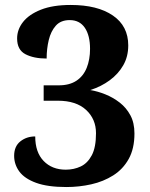

<svg xmlns="http://www.w3.org/2000/svg" viewBox="-20 -744 605 774"><path d="M248 10Q172 10 125.5 -7Q79 -24 58 -52.5Q37 -81 37 -116Q37 -154 62 -174Q87 -194 122 -194Q122 -130 156 -95Q190 -60 245 -60Q278 -60 305.5 -73Q333 -86 350 -118Q367 -150 367 -207Q367 -264 327 -301Q287 -338 213 -338H156V-400H217Q260 -400 288 -418.5Q316 -437 329.5 -470.5Q343 -504 343 -547Q343 -601 322 -632Q301 -663 261 -663Q225 -663 205 -640.5Q185 -618 176.5 -582.5Q168 -547 168 -508Q116 -508 82.5 -525.5Q49 -543 49 -589Q49 -625 73 -655.5Q97 -686 145 -705Q193 -724 265 -724Q373 -724 435 -681.5Q497 -639 497 -561Q497 -516 477 -481Q457 -446 422.5 -420.5Q388 -395 344 -381Q374 -376 405 -363.5Q436 -351 462.5 -330.5Q489 -310 505.5 -279.5Q522 -249 522 -206Q522 -145 499 -103.5Q476 -62 436.5 -37Q397 -12 348 -1Q299 10 248 10Z"/></svg>

Font: Noto Serif Myanmar
Style: Regular
Weight: 400
Designer: Ben Mitchell and the Monotype Design Team
Foundry: Monotype Imaging Inc.
Version: Version 2.106